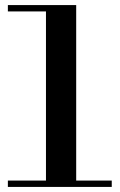

<svg xmlns="http://www.w3.org/2000/svg" viewBox="-20 -736 471 756"><path d="M11 -716H280V-25H420V0H11V-25H161V-691H11Z"/></svg>

Font: Libre Bodoni
Style: Regular
Weight: 400
Designer: Pablo Impallari, Rodrigo Fuenzalida
Foundry: Pablo Impallari, Rodrigo Fuenzalida
Version: Version 1.001; ttfautohint (v1.5.65-e2d9)